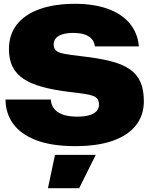

<svg xmlns="http://www.w3.org/2000/svg" viewBox="-20 -758 785 1009"><path d="M376 10Q251 10 169.5 -21.5Q88 -53 48.5 -108.5Q9 -164 9 -235H247Q248 -209 263 -188.5Q278 -168 308.5 -156.5Q339 -145 385 -145Q422 -145 447.5 -152Q473 -159 486.5 -173Q500 -187 500 -207Q500 -225 493.5 -236Q487 -247 470.5 -253.5Q454 -260 425.5 -264.5Q397 -269 352 -274Q267 -284 205.5 -300.5Q144 -317 104.5 -343Q65 -369 46 -407.5Q27 -446 27 -499Q27 -576 68.5 -629Q110 -682 188 -710Q266 -738 375 -738Q471 -738 544 -712.5Q617 -687 660 -637Q703 -587 710 -514H479Q475 -540 460 -555.5Q445 -571 421 -578Q397 -585 366 -585Q333 -585 309.5 -578Q286 -571 274 -557.5Q262 -544 262 -526Q262 -505 273 -493.5Q284 -482 316.5 -475.5Q349 -469 413 -462Q500 -452 561.5 -436.5Q623 -421 661.5 -394.5Q700 -368 718 -327Q736 -286 736 -226Q736 -152 694 -99Q652 -46 572 -18Q492 10 376 10ZM232 231 269 56H483L396 231Z"/></svg>

Font: Mona Sans Expanded Black
Style: Regular
Weight: 900
Width: 7
Designer: Deni Anggara
Foundry: GitHub
Version: Version 2.000